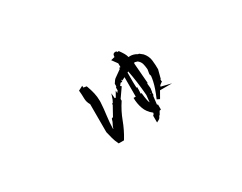

<svg xmlns="http://www.w3.org/2000/svg" viewBox="-54 -632 1109 880"><g transform="rotate(-30 500.0 -192.0)"><path d="M391.6 -8.8H387.7H382.8L380.9 -13.2Q373.5 -27.3 368.4 -45.9Q363.3 -64.5 359.4 -82V-230Q348.6 -247.1 348.6 -267.6Q348.6 -286.6 346.2 -309.1L370.1 -321.3V-311.5L386.7 -308.6Q396 -283.7 400.6 -263.2Q405.3 -242.7 405.3 -222.7Q405.3 -218.8 405.3 -214.4Q403.3 -179.7 398.7 -146.7Q394 -113.8 393.6 -79.6L394 -79.1H395Q397.5 -89.4 402.8 -98.6Q408.7 -108.4 411.1 -119.1L412.1 -123L420.4 -126.5L447.3 -175.3V-181.6L451.7 -182.6L458.5 -195.8L468.3 -224.6L470.7 -197.3H476.1L492.2 -225.6V-211.9Q494.6 -214.8 500.2 -221.7Q505.9 -228.5 513.2 -238.3L525.9 -229L492.2 -180.7V-171.4Q466.8 -133.3 451.2 -91.3Q435.5 -49.3 413.1 -12.7L410.6 -8.8ZM627.4 -329.6Q647 -329.6 664.6 -318.4H668.9L686 -304.7Q703.6 -284.7 706.3 -260.7Q709 -236.8 709 -213.9V-212.9L697.3 -168H695.3V-157.7L697.3 -156.7L681.2 -144.5L678.7 -138.2L732.4 -125H668.5L648.4 -89.8L634.3 -96.7Q655.3 -145.5 661.6 -175.8Q664.6 -189 666 -203.1L663.1 -213.4L667 -236.8Q666 -252 662.1 -267.6Q658.2 -280.8 646 -290.5L632.8 -294.4L627.9 -293V-286.6L636.2 -183.6L633.3 -180.7L635.7 -155.3L632.8 -135.3L631.8 -135.7V-120.1H628.9L623.5 -75.2L627.9 -72.8V-46.4L620.1 -44.9L609.9 -26.4H606.9Q603.5 -14.2 594.2 -9.8L583 -3.9V-39.6Q586.9 -43 587.9 -44.4Q589.8 -47.9 590.3 -51.8Q564.9 -71.3 555.7 -98.1Q545.9 -125.5 545.9 -155.3H557.6V-258.3L541 -250V-255.4L538.1 -252.4V-245.1H529.3L500 -208V-230.5V-236.3L503.9 -241.2V-249V-254.4L515.1 -271L517.6 -271.5V-273.4L557.6 -301.8V-307.6H564.5V-327.6L543.5 -356.4L564 -361.3Q564.5 -362.8 564.5 -365.7Q564.5 -372.6 568.1 -376.2Q571.8 -379.9 577.1 -379.9H585V-375H594.7Q605 -360.8 611.1 -350.3Q617.2 -339.8 619.6 -329.1Q623.5 -329.6 627.4 -329.6ZM625 -134.8 623.5 -136.2H620.6L623.5 -133.3ZM585 -189.5V-173.3L584 -155.8H588.9Q590.8 -134.8 594.7 -115.2Q596.2 -107.4 599.6 -100.6L603.5 -137.7Q597.7 -211.9 585.4 -272.9L580.1 -269.5V-218.8L581.1 -189.5Z"/></g></svg>

Font: Bakudai
Style: Bold
Weight: 700
Version: Version 1.48